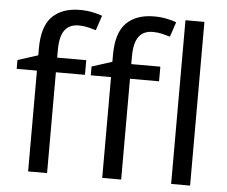

<svg xmlns="http://www.w3.org/2000/svg" viewBox="-53 -826 1052 888"><g transform="rotate(5 473.0 -382.5)"><path d="M332 -468H197V0H109V-468H15V-509L109 -539V-570Q109 -674 155 -719.5Q201 -765 283 -765Q315 -765 341.5 -759.5Q368 -754 387 -747L364 -678Q348 -683 327 -688Q306 -693 284 -693Q240 -693 218.5 -663.5Q197 -634 197 -571V-536H332ZM676 -468H541V0H453V-468H359V-509L453 -539V-570Q453 -674 499 -719.5Q545 -765 627 -765Q659 -765 685.5 -759.5Q712 -754 731 -747L708 -678Q692 -683 671 -688Q650 -693 628 -693Q584 -693 562.5 -663.5Q541 -634 541 -571V-536H676ZM861 0H773V-760H861Z"/></g></svg>

Font: Noto Sans Living
Style: Regular
Weight: 400
Designer: Monotype Design Team
Foundry: Monotype Imaging Inc.
Version: Version 2.013; ttfautohint (v1.8.4.7-5d5b)